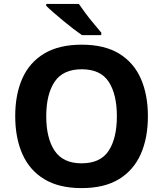

<svg xmlns="http://www.w3.org/2000/svg" viewBox="-20 -954 836 984"><path d="M738 -358Q738 -247 701.5 -164.5Q665 -82 590 -36Q515 10 398 10Q282 10 206.5 -36Q131 -82 94.5 -165Q58 -248 58 -359Q58 -470 94.5 -552Q131 -634 206.5 -679.5Q282 -725 399 -725Q515 -725 590 -679.5Q665 -634 701.5 -551.5Q738 -469 738 -358ZM217 -358Q217 -246 260 -181.5Q303 -117 398 -117Q495 -117 537 -181.5Q579 -246 579 -358Q579 -471 537 -535Q495 -599 399 -599Q303 -599 260 -535Q217 -471 217 -358ZM384 -934Q399 -912 419.5 -884.5Q440 -857 461.5 -831.5Q483 -806 499 -787V-774H400Q381 -787 355.5 -806.5Q330 -826 303.5 -848Q277 -870 254 -890Q231 -910 217 -924V-934Z"/></svg>

Font: Noto Sans Sora Sompeng
Style: Bold
Weight: 700
Designer: Monotype Design Team. David Williams.
Foundry: Monotype Imaging Inc.
Version: Version 2.101